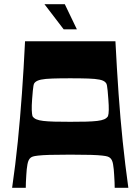

<svg xmlns="http://www.w3.org/2000/svg" viewBox="-20 -897 671 917"><path d="M37.9 0Q53.9 -110.6 65.1 -221.3Q76.2 -331.9 84.7 -449.9Q93.2 -567.9 99.6 -700H531.3Q538 -567.9 546.3 -449.9Q554.6 -331.9 566.1 -221.3Q577.6 -110.6 593 0H527.8Q527.8 -9.3 527.2 -26.4Q526.5 -43.5 525.2 -62.1Q523.9 -89.8 520 -112.6Q516.2 -135.4 504.5 -143.8Q500.8 -146.8 494 -149.3Q487.2 -151.8 468.6 -153.9Q450.1 -156.1 413.8 -157.3Q377.5 -158.4 315.4 -158.4Q253.4 -158.4 217.1 -157.3Q180.8 -156.1 162.2 -153.9Q143.7 -151.8 136.9 -149.3Q130.1 -146.8 126.4 -143.8Q115.4 -135.4 111.2 -112.6Q107 -89.8 105.7 -62.1Q104.4 -43.5 103.7 -26.4Q103.1 -9.3 103.1 0ZM315.4 -315.3Q360 -315.3 391.7 -316.1Q423.3 -317 444.5 -319.5Q465.7 -322 477.8 -327.3Q489.8 -332.6 495.8 -342.3Q499.2 -352.6 499.5 -372Q499.9 -391.3 497.5 -422.8Q495.6 -448.7 494.1 -464.1Q492.6 -479.5 491.1 -487.3Q489.6 -495.1 487.7 -498.4Q485.9 -501.7 483.6 -503.7Q475.2 -512.7 455.3 -516.7Q435.5 -520.8 401.3 -521.9Q367.1 -523.1 315.4 -523.1Q263.8 -523.1 229.6 -521.9Q195.4 -520.8 176 -516.7Q156.7 -512.7 147.3 -503.7Q145 -501.7 143.1 -498.4Q141.3 -495.1 139.8 -487.3Q138.3 -479.5 136.8 -464.1Q135.3 -448.7 133.4 -422.8Q131 -391.3 131.7 -372Q132.4 -352.6 135.1 -342.3Q141.1 -332.6 153.1 -327.3Q165.2 -322 186.4 -319.5Q207.5 -317 239.2 -316.1Q270.9 -315.3 315.4 -315.3ZM284.1 -756.9 192.2 -877.1H289.4L347.2 -756.9Z"/></svg>

Font: Ojuju ExtraLight
Style: Regular
Weight: 200
Designer: Chisaokwu Joboson, Mirko Velimirovic
Foundry: Udi Foundry
Version: Version 1.000